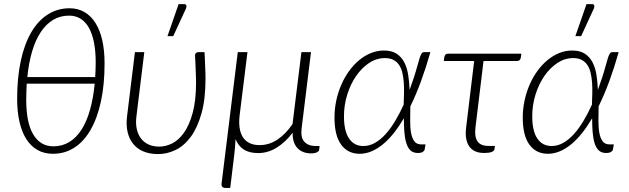

<svg xmlns="http://www.w3.org/2000/svg" viewBox="-20 -756 3119 952"><path d="M325 -715Q366.5 -715 398.8 -696.2Q431 -677.5 453.2 -642.2Q475.5 -607 487 -556.5Q498.5 -506 498.5 -442Q498.5 -336.5 480.5 -253.2Q462.5 -170 429.2 -112.2Q396 -54.5 348.8 -24Q301.5 6.5 242.5 6.5Q199.5 6.5 166.5 -12Q133.5 -30.5 111 -65.5Q88.5 -100.5 76.8 -151Q65 -201.5 65 -265.5Q65 -370.5 83 -454Q101 -537.5 134.8 -595.5Q168.5 -653.5 216.8 -684.2Q265 -715 325 -715ZM245 -30.5Q288.5 -30.5 323.5 -51.8Q358.5 -73 384.2 -113.2Q410 -153.5 426.2 -211Q442.5 -268.5 449.5 -341H112.5Q111.5 -321.5 110.8 -301.5Q110 -281.5 110 -260.5Q110 -206.5 118.2 -164Q126.5 -121.5 143.5 -91.8Q160.5 -62 185.8 -46.2Q211 -30.5 245 -30.5ZM322.5 -678.5Q278 -678.5 243 -657.2Q208 -636 182 -596.8Q156 -557.5 139.2 -501Q122.5 -444.5 115.5 -374H452Q453 -391.5 453.8 -409.5Q454.5 -427.5 454.5 -446.5Q454.5 -501 446.2 -544Q438 -587 421.5 -617Q405 -647 380.2 -662.8Q355.5 -678.5 322.5 -678.5Z M604.5 0ZM695.5 -497.5 656.5 -179.5Q652 -144 658.2 -116Q664.5 -88 679.5 -68.8Q694.5 -49.5 717.5 -39.2Q740.5 -29 770.5 -29Q801.5 -29 833.8 -45Q866 -61 892.2 -98Q918.5 -135 935.2 -195.8Q952 -256.5 952 -346Q952 -359.5 951.5 -376.5Q951 -393.5 950.2 -411.5Q949.5 -429.5 948.8 -447.2Q948 -465 947 -480Q947 -489.5 952.2 -493.5Q957.5 -497.5 962.5 -497.5H994Q995 -481.5 995.8 -463.8Q996.5 -446 997.2 -428.5Q998 -411 998.5 -394.8Q999 -378.5 999 -365.5Q999 -264 978.8 -192.8Q958.5 -121.5 925.5 -77Q892.5 -32.5 850.2 -12.2Q808 8 764 8Q723 8 692 -4.8Q661 -17.5 641 -41.8Q621 -66 612.8 -100.8Q604.5 -135.5 610 -179.5L649 -497.5ZM810.5 -577 865.5 -735.5H893.5Q901.5 -735.5 903.8 -729.2Q906 -723 902 -713.5L839 -577Z M1207 -497.5 1168.5 -187Q1164 -152 1167.8 -124Q1171.5 -96 1183.8 -76.5Q1196 -57 1216.8 -46.8Q1237.5 -36.5 1267.5 -36.5Q1314.5 -36.5 1355.8 -64Q1397 -91.5 1430.5 -141L1474.5 -497.5H1522L1475.5 -119Q1470 -73.5 1489.5 -52.8Q1509 -32 1544.5 -32H1564.5L1562.5 -12.5Q1561.5 -6 1551.2 -0.8Q1541 4.5 1522 4.5Q1502.5 4.5 1485.8 -1.5Q1469 -7.5 1456.5 -20Q1444 -32.5 1437.2 -51.8Q1430.5 -71 1431 -98Q1395 -50.5 1351.8 -23.8Q1308.5 3 1260 3Q1216 3 1188.5 -14.8Q1161 -32.5 1148 -66.5Q1147 -46 1145.2 -25.5Q1143.5 -5 1141.5 12L1121.5 176H1098Q1087.5 176 1082.5 170.5Q1077.5 165 1078.5 155L1159 -497.5Z M2085.5 -14.5Q2084.5 -8.5 2076.8 -3Q2069 2.5 2051.5 2.5Q2029 2.5 2015.5 -10.2Q2002 -23 1994.8 -46Q1987.5 -69 1985 -100.5Q1982.5 -132 1982.5 -169.5Q1958.5 -129 1932.8 -96.5Q1907 -64 1879.5 -41.2Q1852 -18.5 1822.8 -6Q1793.5 6.5 1763 6.5Q1705 6.5 1671.8 -38.5Q1638.5 -83.5 1638.5 -173Q1638.5 -215.5 1647.2 -256.8Q1656 -298 1672 -335Q1688 -372 1710.5 -403.2Q1733 -434.5 1760.2 -457.2Q1787.5 -480 1818.8 -492.8Q1850 -505.5 1884 -505.5Q1922.5 -505.5 1946.8 -489.5Q1971 -473.5 1984.8 -446.5Q1998.5 -419.5 2004 -384.2Q2009.5 -349 2011 -310.5Q2022 -340.5 2032 -371Q2042 -401.5 2050.5 -433Q2056.5 -454.5 2060.5 -467.5Q2064.5 -480.5 2068.2 -487Q2072 -493.5 2075.2 -495.5Q2078.5 -497.5 2083 -497.5H2114Q2093 -423 2068.2 -355.2Q2043.5 -287.5 2014.5 -228.5Q2014 -191 2013.8 -157Q2013.5 -123 2018.2 -97Q2023 -71 2034.5 -55.5Q2046 -40 2068.5 -40H2090ZM1781.5 -32Q1811.5 -32 1839 -47.5Q1866.5 -63 1891.5 -90.5Q1916.5 -118 1939 -155.5Q1961.5 -193 1981.5 -237Q1982.5 -266 1983.2 -294.5Q1984 -323 1982 -348.5Q1980 -374 1974.8 -396Q1969.5 -418 1958.8 -434Q1948 -450 1930.8 -459Q1913.5 -468 1888.5 -468Q1847 -468 1810.2 -443.8Q1773.5 -419.5 1745.8 -379.2Q1718 -339 1701.8 -287Q1685.5 -235 1685.5 -179.5Q1685.5 -106.5 1710.8 -69.2Q1736 -32 1781.5 -32Z M2183.5 -474Q2184.5 -481 2189 -485.5Q2193.5 -490 2202 -490H2565L2562.5 -471Q2561.5 -463 2556.5 -458.2Q2551.5 -453.5 2543 -453.5H2377.5L2337.5 -124Q2332 -79 2347.2 -55.8Q2362.5 -32.5 2401.5 -32.5H2434L2432 -17.5Q2429.5 2.5 2381 2.5Q2329 2.5 2306.5 -30.5Q2284 -63.5 2291 -122L2331 -453.5H2180.5Z M2572 0ZM3019 -14.5Q3018 -8.5 3010.2 -3Q3002.5 2.5 2985 2.5Q2962.5 2.5 2949 -10.2Q2935.5 -23 2928.2 -46Q2921 -69 2918.5 -100.5Q2916 -132 2916 -169.5Q2892 -129 2866.2 -96.5Q2840.5 -64 2813 -41.2Q2785.5 -18.5 2756.2 -6Q2727 6.5 2696.5 6.5Q2638.5 6.5 2605.2 -38.5Q2572 -83.5 2572 -173Q2572 -215.5 2580.8 -256.8Q2589.5 -298 2605.5 -335Q2621.5 -372 2644 -403.2Q2666.5 -434.5 2693.8 -457.2Q2721 -480 2752.2 -492.8Q2783.5 -505.5 2817.5 -505.5Q2856 -505.5 2880.2 -489.5Q2904.5 -473.5 2918.2 -446.5Q2932 -419.5 2937.5 -384.2Q2943 -349 2944.5 -310.5Q2955.5 -340.5 2965.5 -371Q2975.5 -401.5 2984 -433Q2990 -454.5 2994 -467.5Q2998 -480.5 3001.8 -487Q3005.5 -493.5 3008.8 -495.5Q3012 -497.5 3016.5 -497.5H3047.5Q3026.5 -423 3001.8 -355.2Q2977 -287.5 2948 -228.5Q2947.5 -191 2947.2 -157Q2947 -123 2951.8 -97Q2956.5 -71 2968 -55.5Q2979.5 -40 3002 -40H3023.5ZM2715 -32Q2745 -32 2772.5 -47.5Q2800 -63 2825 -90.5Q2850 -118 2872.5 -155.5Q2895 -193 2915 -237Q2916 -266 2916.8 -294.5Q2917.5 -323 2915.5 -348.5Q2913.5 -374 2908.2 -396Q2903 -418 2892.2 -434Q2881.5 -450 2864.2 -459Q2847 -468 2822 -468Q2780.5 -468 2743.8 -443.8Q2707 -419.5 2679.2 -379.2Q2651.5 -339 2635.2 -287Q2619 -235 2619 -179.5Q2619 -106.5 2644.2 -69.2Q2669.5 -32 2715 -32ZM2833 -577 2888 -735.5H2916Q2924 -735.5 2926.2 -729.2Q2928.5 -723 2924.5 -713.5L2861.5 -577Z"/></svg>

Font: Lato Light
Style: Italic
Weight: 300
Italic angle: -7°
Designer: Lukasz Dziedzic
Foundry: tyPoland Lukasz Dziedzic
Version: Version 2.007; 2014-02-27